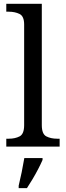

<svg xmlns="http://www.w3.org/2000/svg" viewBox="-20 -762 343 998"><path d="M12.7 0V-41H25.4Q58.6 -41 82 -53.2Q105.5 -65.4 105.5 -111.3V-634.8Q105.5 -677.7 81.5 -689.5Q57.6 -701.2 25.4 -701.2H12.7V-742.2H197.3V-111.3Q197.3 -65.4 220.7 -53.2Q244.1 -41 277.3 -41H290V0ZM77.1 203.1Q85 170.9 92.8 132.8Q100.6 94.7 106.4 59.6H201.2V69.3Q192.4 89.8 178.7 116.2Q165 142.6 149.4 168.9Q133.8 195.3 120.1 215.8H77.1Z"/></svg>

Font: Noto Serif Todhri
Style: Regular
Weight: 400
Designer: Mikhail Merkuryev
Version: Version 1.000; ttfautohint (v1.8.4.7-5d5b)